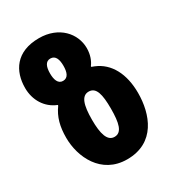

<svg xmlns="http://www.w3.org/2000/svg" viewBox="-186 -882 918 1004"><g transform="rotate(-30 273.5 -380.0)"><path d="M287 10C457 10 509 -136 509 -263C509 -377 465 -463 381 -497C376 -499 371 -501 365 -503V-507C381 -528 394 -560 394 -600C394 -688 323 -770 203 -770C63 -770 10 -681 10 -580C10 -507 48 -444 114 -418V-414C79 -366 66 -314 66 -247C66 -132 130 10 287 10ZM201 -513C171 -513 161 -544 161 -581C161 -619 171 -648 201 -648C233 -648 242 -617 242 -581C242 -544 233 -513 201 -513ZM288 -125C245 -125 230 -177 230 -261C230 -350 245 -398 288 -398C333 -398 345 -349 345 -263C345 -176 333 -125 288 -125Z"/></g></svg>

Font: Noto Sans Georgian ExtraCondensed Black
Style: Regular
Weight: 900
Width: 2
Designer: Monotype Design Team, Akaki Razmadze
Foundry: Google LLC
Version: Version 2.005